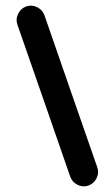

<svg xmlns="http://www.w3.org/2000/svg" viewBox="-20 -612 369 683"><path d="M42 -524Q35 -544 44.5 -563Q54 -582 73 -589Q93 -596 112 -586.5Q131 -577 138 -558Q185 -422 232 -287Q279 -152 326 -17Q333 3 323.5 22Q314 41 295 48Q275 55 256 45.5Q237 36 230 17Q183 -119 136 -254Q89 -389 42 -524Q42 -524 42 -524Q42 -524 42 -524Z"/></svg>

Font: FRB American Cursive Ultra
Style: Bold Italic
Weight: 1000
Italic angle: -25°
Version: Version 2.0;Modular Font Editor K font №1